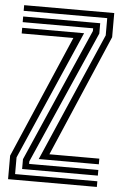

<svg xmlns="http://www.w3.org/2000/svg" viewBox="-56 -840 559 879"><g transform="rotate(5 224.0 -400.0)"><path d="M146.8 -104 403 -694.8V-774H19V-800H433V-689L193.5 -130H423V-104ZM15 0V-108.2L256.5 -670H19V-696H303.5L45 -102.8V-26H423V0ZM75 -52V-97L342.8 -709.5V-722H19V-748H373V-700.5L104.8 -89.8V-78H423V-52Z"/></g></svg>

Font: Big Shoulders Inline Text Thin Black
Style: Regular
Weight: 900
Version: Version 2.002